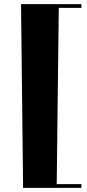

<svg xmlns="http://www.w3.org/2000/svg" viewBox="-20 -806 422 931"><path d="M375 -786H82L92 105H375V87H255L265 -768H375Z"/></svg>

Font: Purple Purse
Style: Regular
Weight: 400
Designer: Astigmatic (AOETI)
Foundry: Astigmatic (AOETI)
Version: Version 1.000